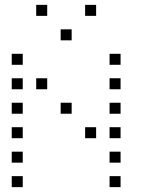

<svg xmlns="http://www.w3.org/2000/svg" viewBox="-20 -793 640 785"><path d="M129 -773Q128 -773 128 -773Q128 -773 128 -772V-729Q128 -728 128 -728Q128 -728 129 -728H172Q173 -728 173 -728Q173 -728 173 -729V-772Q173 -773 173 -773Q173 -773 172 -773ZM329 -773Q328 -773 328 -773Q328 -773 328 -772V-729Q328 -728 328 -728Q328 -728 329 -728H372Q373 -728 373 -728Q373 -728 373 -729V-772Q373 -773 373 -773Q373 -773 372 -773ZM229 -673Q228 -673 228 -673Q228 -673 228 -672V-629Q228 -628 228 -628Q228 -628 229 -628H272Q273 -628 273 -628Q273 -628 273 -629V-672Q273 -673 273 -673Q273 -673 272 -673ZM29 -573Q28 -573 28 -573Q28 -573 28 -572V-529Q28 -528 28 -528Q28 -528 29 -528H72Q73 -528 73 -528Q73 -528 73 -529V-572Q73 -573 73 -573Q73 -573 72 -573ZM429 -573Q428 -573 428 -573Q428 -573 428 -572V-529Q428 -528 428 -528Q428 -528 429 -528H472Q473 -528 473 -528Q473 -528 473 -529V-572Q473 -573 473 -573Q473 -573 472 -573ZM29 -473Q28 -473 28 -473Q28 -473 28 -472V-429Q28 -428 28 -428Q28 -428 29 -428H72Q73 -428 73 -428Q73 -428 73 -429V-472Q73 -473 73 -473Q73 -473 72 -473ZM129 -473Q128 -473 128 -473Q128 -473 128 -472V-429Q128 -428 128 -428Q128 -428 129 -428H172Q173 -428 173 -428Q173 -428 173 -429V-472Q173 -473 173 -473Q173 -473 172 -473ZM429 -473Q428 -473 428 -473Q428 -473 428 -472V-429Q428 -428 428 -428Q428 -428 429 -428H472Q473 -428 473 -428Q473 -428 473 -429V-472Q473 -473 473 -473Q473 -473 472 -473ZM29 -373Q28 -373 28 -373Q28 -373 28 -372V-329Q28 -328 28 -328Q28 -328 29 -328H72Q73 -328 73 -328Q73 -328 73 -329V-372Q73 -373 73 -373Q73 -373 72 -373ZM229 -373Q228 -373 228 -373Q228 -373 228 -372V-329Q228 -328 228 -328Q228 -328 229 -328H272Q273 -328 273 -328Q273 -328 273 -329V-372Q273 -373 273 -373Q273 -373 272 -373ZM429 -373Q428 -373 428 -373Q428 -373 428 -372V-329Q428 -328 428 -328Q428 -328 429 -328H472Q473 -328 473 -328Q473 -328 473 -329V-372Q473 -373 473 -373Q473 -373 472 -373ZM29 -273Q28 -273 28 -273Q28 -273 28 -272V-229Q28 -228 28 -228Q28 -228 29 -228H72Q73 -228 73 -228Q73 -228 73 -229V-272Q73 -273 73 -273Q73 -273 72 -273ZM329 -273Q328 -273 328 -273Q328 -273 328 -272V-229Q328 -228 328 -228Q328 -228 329 -228H372Q373 -228 373 -228Q373 -228 373 -229V-272Q373 -273 373 -273Q373 -273 372 -273ZM429 -273Q428 -273 428 -273Q428 -273 428 -272V-229Q428 -228 428 -228Q428 -228 429 -228H472Q473 -228 473 -228Q473 -228 473 -229V-272Q473 -273 473 -273Q473 -273 472 -273ZM29 -173Q28 -173 28 -173Q28 -173 28 -172V-129Q28 -128 28 -128Q28 -128 29 -128H72Q73 -128 73 -128Q73 -128 73 -129V-172Q73 -173 73 -173Q73 -173 72 -173ZM429 -173Q428 -173 428 -173Q428 -173 428 -172V-129Q428 -128 428 -128Q428 -128 429 -128H472Q473 -128 473 -128Q473 -128 473 -129V-172Q473 -173 473 -173Q473 -173 472 -173ZM29 -73Q28 -73 28 -73Q28 -73 28 -72V-29Q28 -28 28 -28Q28 -28 29 -28H72Q73 -28 73 -28Q73 -28 73 -29V-72Q73 -73 73 -73Q73 -73 72 -73ZM429 -73Q428 -73 428 -73Q428 -73 428 -72V-29Q428 -28 428 -28Q428 -28 429 -28H472Q473 -28 473 -28Q473 -28 473 -29V-72Q473 -73 473 -73Q473 -73 472 -73Z"/></svg>

Font: Doto Light
Style: Regular
Weight: 300
Monospace: yes
Version: Version 1.000